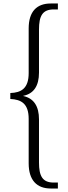

<svg xmlns="http://www.w3.org/2000/svg" viewBox="-20 -819 391 1098"><path d="M311 259V225H287C223 225 203 188 203 110V-136C203 -212 173 -257 113 -270V-271C173 -283 203 -328 203 -404V-650C203 -728 223 -765 287 -765H311V-799H270C191 -799 144 -754 144 -656V-401C144 -313 101 -289 39 -287V-253C101 -250 144 -227 144 -139V115C144 212 191 259 270 259Z"/></svg>

Font: Noto Serif Sinhala Condensed Light
Style: Regular
Weight: 300
Width: 3
Designer: Jelle Bosma - Monotype Design Team
Foundry: Monotype Imaging Inc.
Version: Version 2.007